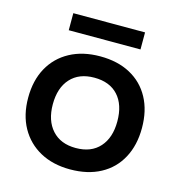

<svg xmlns="http://www.w3.org/2000/svg" viewBox="-102 -754 795 853"><g transform="rotate(15 296.0 -327.0)"><path d="M295.8 10Q216.7 10 157.9 -22.1Q99.2 -54.2 66.7 -112.5Q34.2 -170.8 34.2 -250Q34.2 -329.2 66.2 -387.5Q98.3 -445.8 157.5 -477.9Q216.7 -510 296.7 -510Q377.5 -510 435.8 -478.3Q494.2 -446.7 525.8 -388.3Q557.5 -330 557.5 -250Q557.5 -170.8 525.8 -112.1Q494.2 -53.3 435.4 -21.7Q376.7 10 295.8 10ZM295.8 -88.3Q366.7 -88.3 405.4 -131.7Q444.2 -175 444.2 -250Q444.2 -326.7 405.4 -369.2Q366.7 -411.7 295.8 -411.7Q225.8 -411.7 186.7 -368.8Q147.5 -325.8 147.5 -250Q147.5 -175 186.7 -131.7Q225.8 -88.3 295.8 -88.3ZM130.8 -585.8V-664.2H460.8V-585.8Z"/></g></svg>

Font: Funnel Display Medium
Style: Regular
Weight: 500
Designer: NORD ID, Kristian Moeller
Foundry: Dicotype
Version: Version 1.000